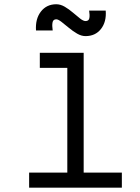

<svg xmlns="http://www.w3.org/2000/svg" viewBox="-20 -860 640 880"><path d="M288.5 0V-596L335.5 -549H162.5V-618H363.5V0ZM113.5 0V-69H538.5V0ZM372 -694.5Q353 -694.5 333.2 -706Q313.5 -717.5 295 -733Q276.5 -748.5 261.5 -760Q246.5 -771.5 238 -771.5Q223.5 -771.5 220.8 -757.2Q218 -743 221.5 -720.5H145Q141.5 -773.5 167.5 -807Q193.5 -840.5 238 -840.5Q257.5 -840.5 277 -829Q296.5 -817.5 314.5 -802Q332.5 -786.5 347.2 -775Q362 -763.5 372 -763.5Q387 -763.5 389.5 -776.8Q392 -790 388.5 -811.5H464.5Q468.5 -760 442.8 -727.2Q417 -694.5 372 -694.5Z"/></svg>

Font: Victor Mono Thin
Style: Regular
Weight: 100
Monospace: yes
Designer: Rune Bjørnerås
Version: Version 1.561;gftools[0.9.30]